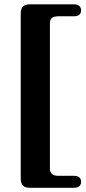

<svg xmlns="http://www.w3.org/2000/svg" viewBox="-20 -760 408 908"><path d="M216 -649V37Q216 71.5 256 71.5H329Q363.5 71.5 363.5 100.5Q363.5 112.5 355.2 120.2Q347 128 329 128H121.5Q98 128 88 117Q78 106 78 83V-694.5Q78 -718 88 -728.8Q98 -739.5 121.5 -739.5H329Q347 -739.5 355.2 -731.5Q363.5 -723.5 363.5 -711.5Q363.5 -683 329 -683H256Q235 -683 225.5 -675.2Q216 -667.5 216 -649Z"/></svg>

Font: Fraunces 9pt
Style: Bold
Weight: 700
Version: Version 1.000;[b76b70a41]